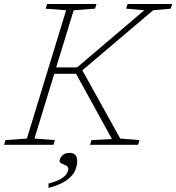

<svg xmlns="http://www.w3.org/2000/svg" viewBox="-48 -727 884 964"><path d="M555.5 -31.5 652.5 -23.5 645 0H404L411.5 -23.5L514 -29L334 -356.5H224.5L125 -31.5L227.5 -23.5L220.5 0H-27.5L-20.5 -23.5L87 -31.5L284 -675.5L181 -683.5L188.5 -707H436.5L429 -683.5L322 -675.5L234 -388.5H339L676.5 -675.5L585.5 -683.5L592.5 -707H816.5L809 -683.5L721 -675.5L365.5 -374ZM251 82.5Q251 68.5 264.2 54.5Q277.5 40.5 302 40.5Q318.5 40.5 329 50Q339.5 59.5 339.5 82.5Q339.5 105 328.8 130Q318 155 287 177.8Q256 200.5 195.5 216.5V194.5Q238 183.5 259.2 170Q280.5 156.5 287.8 143.5Q295 130.5 295 122.5Q295 110 284 104.2Q273 98.5 262 94Q251 89.5 251 82.5Z"/></svg>

Font: Newsreader 6pt ExtraLight
Style: Italic
Weight: 275
Italic angle: -17°
Designer: Hugues Gentile
Foundry: Production Type
Version: Version 1.003; ttfautohint (v1.8.3)